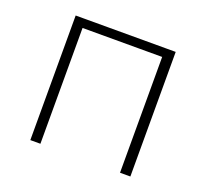

<svg xmlns="http://www.w3.org/2000/svg" viewBox="-91 -590 749 698"><g transform="rotate(20 283.5 -241.0)"><path d="M477 -482V0H437V-482ZM129 -482V0H90V-482ZM445 -482V-448H124V-482Z"/></g></svg>

Font: Exo 2 ExtraLight
Style: Regular
Weight: 250
Designer: Natanael Gama
Foundry: Natanael Gama
Version: Version 2.010